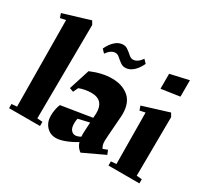

<svg xmlns="http://www.w3.org/2000/svg" viewBox="-145 -923 1236 1156"><g transform="rotate(30 473.0 -345.5)"><path d="M22 -29 59 -32 54 -631 16 -623 6 -652 191 -708 205 -684 200 -32 237 -29V0H22Z M675 -52 528 17Q501 -2 491 -35Q455 -13 418.5 1Q382 15 355 15Q314 15 288 -14Q262 -43 262 -88Q262 -108 266.5 -131.5Q271 -155 278 -169L490 -203L492 -232Q494 -277 473 -302.5Q452 -328 405 -328Q384 -328 361 -323.5Q338 -319 322 -312L306 -278L279 -288L325 -432Q402 -465 471 -465Q542 -465 587 -427.5Q632 -390 632 -310L631 -290L621 -155L619 -119Q619 -101 622 -90.5Q625 -80 632 -69L663 -81ZM485 -69 484 -90 485 -112 488 -169 411 -151Q407 -138 407 -116Q407 -86 419 -71.5Q431 -57 448 -57Q464 -57 485 -69ZM452 -586Q439 -598 430.5 -603.5Q422 -609 411 -609Q395 -609 380 -598.5Q365 -588 353 -570L331 -593Q348 -630 373 -652.5Q398 -675 428 -675Q442 -675 452.5 -669Q463 -663 480 -649Q493 -637 501.5 -631.5Q510 -626 521 -626Q537 -626 552 -636.5Q567 -647 579 -665L601 -642Q584 -605 559 -582.5Q534 -560 504 -560Q490 -560 479.5 -566Q469 -572 452 -586Z M753 -661 881 -690V-576L753 -557ZM891 -32 928 -29V0H713V-29L750 -32L747 -388L709 -380L699 -409L880 -465L894 -441Z"/></g></svg>

Font: Rakkas
Style: Regular
Weight: 400
Designer: Zeynep Akay
Foundry: Zeynep Akay
Version: Version 2.000